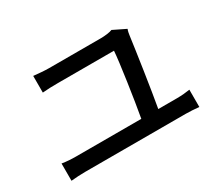

<svg xmlns="http://www.w3.org/2000/svg" viewBox="-120 -921 1240 1107"><g transform="rotate(-30 500.0 -367.0)"><path d="M840 -156H716C736 -266 773 -516 785 -607C786 -615 789 -634 794 -645L710 -686C695 -679 658 -675 635 -675H289C256 -675 218 -679 187 -682V-571C220 -574 251 -575 290 -575H663C659 -508 623 -265 603 -156H169C138 -156 107 -158 76 -163V-48C108 -51 140 -53 169 -53H840C861 -53 900 -51 927 -48V-163C902 -159 872 -156 840 -156Z"/></g></svg>

Font: Spoqa Han Sans Neo Medium
Style: Regular
Weight: 500
Designer: [Spoqa Han Sans Neo] Dong-huui Kim ___ Younghwa Kang ___ Yujin Lee ___ [Noto Sans] Ryoko NISHIZUKA ____ (kana & ideograp
Foundry: Spoqa (http://www.spoqa-han-sans.com)
Version: Version 1.100;hotconv 1.0.109;makeotfexe 2.5.65596